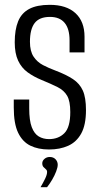

<svg xmlns="http://www.w3.org/2000/svg" viewBox="-20 -612 414 795"><path d="M183 7Q138 7 105.5 -9Q73 -25 55 -62.5Q37 -100 37 -167V-200Q53 -200 69.5 -200Q86 -200 101 -200V-163Q101 -113 111.5 -85.5Q122 -58 140.5 -47Q159 -36 183 -36Q222 -36 246.5 -60.5Q271 -85 271 -148Q271 -193 258 -215.5Q245 -238 218 -251.5Q191 -265 152 -281Q120 -294 94.5 -312.5Q69 -331 55 -361Q41 -391 41 -437Q41 -489 55 -523.5Q69 -558 101 -575Q133 -592 186 -592Q255 -592 292.5 -557.5Q330 -523 330 -460V-395Q315 -395 299.5 -395Q284 -395 268 -395V-445Q268 -493 247.5 -517.5Q227 -542 187 -542Q143 -542 123.5 -516.5Q104 -491 104 -439Q104 -400 119 -377.5Q134 -355 158 -342.5Q182 -330 209 -320Q254 -303 282 -284.5Q310 -266 323 -237Q336 -208 336 -156Q336 -95 316.5 -59.5Q297 -24 262.5 -8.5Q228 7 183 7ZM148 163Q159 144 167 127.5Q175 111 175 100Q175 93 170 89Q165 85 160 79.5Q155 74 155 64Q155 54 164 46Q173 38 186 38Q201 38 210 47.5Q219 57 219 70Q219 81 212.5 98Q206 115 196 132Q186 149 175 163Z"/></svg>

Font: Alumni Sans
Style: Regular
Weight: 400
Designer: Robert E. Leuschke
Foundry: Robert E. Leuschke
Version: Version 1.018